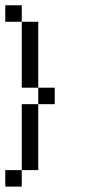

<svg xmlns="http://www.w3.org/2000/svg" viewBox="-20 -645 352 728"><path d="M62.5 -625H0V-562.5H62.5ZM125 -312.5V-562.5H62.5V-312.5ZM187.5 -250V-312.5H125V-250ZM125 0V-250H62.5V0ZM62.5 62.5V0H0V62.5Z"/></svg>

Font: Chicago Kare
Style: Regular
Weight: 400
Designer: Duane King
Version: Version 1.001;hotconv 1.0.109;makeotfexe 2.5.65596